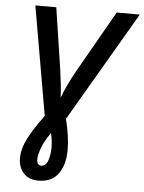

<svg xmlns="http://www.w3.org/2000/svg" viewBox="-62 -763 787 1051"><g transform="rotate(5 331.5 -237.0)"><path d="M188 240Q262 240 298 190Q334 140 334 60Q334 -16 310 -110L663 -714H536L343 -375Q298 -295 271 -223Q270 -256 265 -299.5Q260 -343 255 -378L204 -714H89L193 -116Q140 -45 109 14Q78 73 78 126Q78 176 107 208Q136 240 188 240ZM197 157Q173 157 173 123Q173 101 187 62Q201 23 235 -25Q245 14 245 56Q245 92 234 124.5Q223 157 197 157Z"/></g></svg>

Font: Noto Sans UI Medium
Style: Italic
Weight: 500
Italic angle: -12°
Designer: Monotype Design Team
Foundry: Monotype Imaging Inc.
Version: Version 1.901